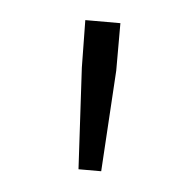

<svg xmlns="http://www.w3.org/2000/svg" viewBox="-31 -724 280 278"><g transform="rotate(5 109.5 -585.0)"><path d="M92 -477 84 -624 83 -693H134V-624L125 -477Z"/></g></svg>

Font: CV Source Sans Light
Style: Regular
Weight: 300
Designer: Paul D. Hunt
Foundry: Adobe Systems Incorporated
Version: Version 3.001